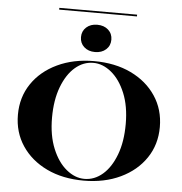

<svg xmlns="http://www.w3.org/2000/svg" viewBox="-57 -884 901 950"><g transform="rotate(5 393.5 -409.5)"><path d="M393.5 11.3Q288.7 11.3 209.7 -26.6Q130.6 -64.5 85.9 -131.5Q41.1 -198.4 41.1 -285.5Q41.1 -372.6 86.3 -439.5Q131.5 -506.5 211.7 -544.4Q291.9 -582.3 393.5 -582.3Q498.4 -582.3 577.4 -544.4Q656.5 -506.5 701.2 -439.5Q746 -372.6 746 -285.5Q746 -198.4 700.8 -131.5Q655.6 -64.5 575.8 -26.6Q496 11.3 393.5 11.3ZM396 2.4Q446 2.4 486.7 -32.7Q527.4 -67.7 552 -132.7Q576.6 -197.6 576.6 -285.5Q576.6 -374.2 550 -438.7Q523.4 -503.2 480.6 -538.3Q437.9 -573.4 391.1 -573.4Q341.1 -573.4 300.4 -538.3Q259.7 -503.2 235.1 -438.3Q210.5 -373.4 210.5 -285.5Q210.5 -197.6 237.1 -132.7Q263.7 -67.7 306.5 -32.7Q349.2 2.4 396 2.4ZM393.5 -627.4Q360.5 -627.4 339.5 -646.4Q318.5 -665.3 318.5 -695.2Q318.5 -725 339.5 -744Q360.5 -762.9 393.5 -762.9Q427.4 -762.9 448.4 -744Q469.4 -725 469.4 -695.2Q469.4 -665.3 448.4 -646.4Q427.4 -627.4 393.5 -627.4ZM199.2 -821V-829.8H585.5V-821Z"/></g></svg>

Font: Playfair 144pt SemiExpanded Black
Style: Regular
Weight: 900
Width: 6
Designer: Claus Eggers Sørensen
Foundry: Claus Eggers Sørensen
Version: Version 2.203